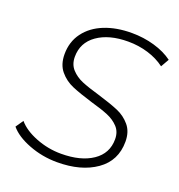

<svg xmlns="http://www.w3.org/2000/svg" viewBox="-129 -813 866 927"><g transform="rotate(20 304.5 -350.0)"><path d="M18 -88 45 -127Q77 -89 139.5 -64.5Q202 -40 269 -40Q370 -40 430.5 -81Q491 -122 491 -195Q491 -233 468.5 -257Q446 -281 412.5 -295Q379 -309 322 -325Q256 -345 216 -362Q176 -379 148.5 -412Q121 -445 121 -498Q121 -562 156 -609Q191 -656 252 -680.5Q313 -705 392 -705Q453 -705 508.5 -689Q564 -673 603 -644L579 -602Q542 -630 493 -645Q444 -660 390 -660Q292 -660 232 -618Q172 -576 172 -503Q172 -464 195 -439Q218 -414 251.5 -400Q285 -386 344 -369Q410 -349 449 -332.5Q488 -316 515 -284Q542 -252 542 -201Q542 -103 465 -49Q388 5 265 5Q189 5 120 -21.5Q51 -48 18 -88Z"/></g></svg>

Font: Montserrat Alternates Light
Style: Italic
Weight: 300
Italic angle: -11.3°
Designer: Julieta Ulanovsky
Foundry: Julieta Ulanovsky
Version: Version 7.200